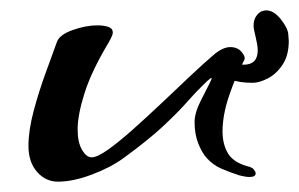

<svg xmlns="http://www.w3.org/2000/svg" viewBox="-20 -345 578 371"><path d="M92 6Q68 6 51.5 -13Q35 -32 35 -63Q35 -93 45 -130.5Q55 -168 68 -203.5Q81 -239 90 -264Q95 -278 120.5 -287Q146 -296 168 -296Q181 -296 189.5 -293Q198 -290 198 -282Q198 -280 196.5 -276Q195 -272 190 -263Q157 -208 143.5 -165.5Q130 -123 130 -95Q130 -70 138.5 -55.5Q147 -41 157 -41Q168 -41 189 -56Q210 -71 237 -95Q264 -119 292.5 -146Q321 -173 347.5 -198Q374 -223 394 -240Q411 -254 425 -254Q439 -254 447 -244.5Q455 -235 452 -229Q436 -199 423 -161Q410 -123 410 -91Q410 -67 420 -49.5Q430 -32 457 -24Q467 -22 470.5 -17.5Q474 -13 474 -10Q474 -3 462 -3Q455 -3 443 -6Q424 -12 408 -19Q392 -26 380 -39Q370 -50 363 -68Q356 -86 356 -109Q356 -127 368 -150.5Q380 -174 386 -186Q389 -192 389 -194Q389 -196 381 -189Q361 -170 342 -148.5Q323 -127 294.5 -100.5Q266 -74 218 -39Q193 -21 157 -7.5Q121 6 92 6ZM468 -185Q442 -185 425.5 -191.5Q409 -198 403 -216Q402 -219 401.5 -221.5Q401 -224 401 -227Q401 -235 405.5 -239Q410 -243 411 -241Q431 -220 451 -220Q478 -220 478 -248Q478 -254 476.5 -261.5Q475 -269 473 -278Q470 -289 470 -295Q470 -306 474.5 -313Q479 -320 485 -323Q491 -325 494 -325Q509 -325 522.5 -308Q536 -291 537 -279Q537 -276 537.5 -272.5Q538 -269 538 -266Q538 -238 526 -220Q514 -202 497.5 -193.5Q481 -185 468 -185Z"/></svg>

Font: Grechen Fuemen
Style: Regular
Weight: 400
Designer: Robert E. Leuschke
Foundry: Robert E. Leuschke
Version: Version 1.010; ttfautohint (v1.8.3)